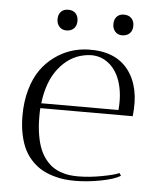

<svg xmlns="http://www.w3.org/2000/svg" viewBox="-49 -692 604 739"><g transform="rotate(5 253.0 -323.0)"><path d="M467.8 -263.2H110.8Q109.9 -252 109.9 -230Q109.9 -190.9 115.5 -158.7Q121.1 -126.5 130.4 -104.5Q139.6 -82.5 153.1 -65.9Q166.5 -49.3 180.9 -39.6Q195.3 -29.8 212.6 -23.9Q230 -18.1 245.4 -16.1Q260.7 -14.2 277.8 -14.2Q322.3 -14.2 371.8 -23.7Q421.4 -33.2 436 -41L442.9 -30.8Q419.4 -16.1 367.4 -6.1Q315.4 3.9 268.1 3.9Q246.6 3.9 226.8 1.7Q207 -0.5 183.8 -7.3Q160.6 -14.2 141.4 -24.7Q122.1 -35.2 103.8 -53.2Q85.4 -71.3 72.8 -95Q60.1 -118.7 52.5 -153.1Q44.9 -187.5 44.9 -229Q44.9 -283.7 58.1 -329.6Q71.3 -375.5 93.3 -406.5Q115.2 -437.5 145.3 -459.5Q175.3 -481.4 207.8 -492.2Q240.2 -502.9 274.9 -503.9Q380.4 -506.8 430.7 -441.2Q481 -375.5 467.8 -263.2ZM259.8 -480Q203.6 -468.8 163.3 -418Q123 -367.2 112.8 -282.2H411.1Q417 -345.2 400.4 -394Q383.8 -442.9 346.7 -466.8Q309.6 -490.7 259.8 -480ZM147 -609.9Q147 -628.4 157.2 -639.2Q167.5 -649.9 185.1 -649.9Q203.1 -649.9 213.6 -639.2Q224.1 -628.4 224.1 -609.9Q224.1 -590.8 213.1 -580.3Q202.1 -569.8 185.1 -569.8Q167.5 -569.8 157.2 -581.3Q147 -592.8 147 -609.9ZM362.8 -609.9Q362.8 -628.4 373 -639.2Q383.3 -649.9 399.9 -649.9Q418.5 -649.9 429.2 -639.2Q439.9 -628.4 439.9 -609.9Q439.9 -590.8 428.7 -580.3Q417.5 -569.8 399.9 -569.8Q382.8 -569.8 372.8 -581.3Q362.8 -592.8 362.8 -609.9Z"/></g></svg>

Font: Antic Didone
Style: Regular
Weight: 400
Designer: Santiago Orozco
Foundry: Santiago Orozco
Version: Version 2.000